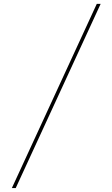

<svg xmlns="http://www.w3.org/2000/svg" viewBox="-20 -800 568 970"><path d="M40 150 469 -780.5H488.5L59.5 150Z"/></svg>

Font: Bodoni Moda SC
Style: Regular
Weight: 400
Designer: Owen Earl
Foundry: indestructible type
Version: Version 2.005